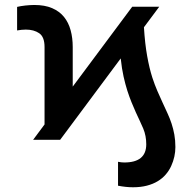

<svg xmlns="http://www.w3.org/2000/svg" viewBox="-20 -573 789 787"><path d="M50.1 -448.2V-544.7Q56.8 -546.5 65.7 -547.9Q74.6 -549.4 84 -550.4Q93.4 -551.5 102.8 -552Q112.2 -552.6 120.4 -552.6Q163.7 -552.6 193.7 -539.6Q223.7 -526.6 242.4 -503.6Q261 -480.5 269.5 -449Q278.1 -417.6 278.1 -380.3V-218L522 -545.5H632.8L570 -461.3Q574.2 -393.1 583.3 -342.9Q592.3 -292.6 604.4 -255Q614.3 -224.8 625.2 -199.8Q636 -174.7 646.5 -152.2Q657 -129.6 666.5 -108.8Q676.1 -88.1 683.2 -66.6Q690.3 -45.1 694.6 -21.5Q698.9 2.1 698.9 29.8Q698.9 69.6 681.8 107.2Q673.3 126.1 659.6 142Q646 158 626.6 169.7Q607.2 181.5 582 188Q556.8 194.6 525.2 194.6Q496.4 194.6 463.8 188.2V90.2Q469.8 91.6 477.3 92.3Q484.7 93 489.3 93Q579.5 93 579.5 18.5Q579.5 1.4 576.5 -14.7Q573.5 -30.9 567.1 -46.2Q560.7 -61.4 552.9 -77.8Q545.1 -94.1 536.6 -112.9Q528.1 -131.7 519.2 -153.6Q510.3 -175.4 501.8 -201.7Q493.6 -227.6 486.5 -259.2Q479.4 -290.8 474.8 -333.5L226.6 0H115.8L162.6 -62.9V-380.3Q162.6 -421.9 140.6 -436.8Q119 -451.7 85.9 -451.7Q77.4 -451.7 68.4 -450.8Q59.3 -449.9 50.1 -448.2Z"/></svg>

Font: Inter P Semi Bold
Style: Regular
Weight: 600
Designer: Rasmus Andersson
Foundry: rsms
Version: Version 3.018;git-588b23468